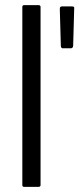

<svg xmlns="http://www.w3.org/2000/svg" viewBox="-20 -728 309 748"><path d="M67 -7V-701Q67 -708 74 -708H130Q138 -708 138 -701V-7Q138 0 130 0H74Q67 0 67 -7ZM223 -540Q221 -540 219 -542.5Q217 -545 217 -550L213 -692Q213 -699 215 -701Q217 -703 222 -703H260Q266 -703 268 -701Q270 -699 269 -694L265 -549Q264 -544 262 -542Q260 -540 256 -540Z"/></svg>

Font: Glory
Style: Regular
Weight: 400
Designer: Robert Leuschke
Foundry: Robert Leuschke
Version: Version 1.011